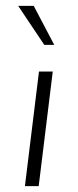

<svg xmlns="http://www.w3.org/2000/svg" viewBox="-20 -635 265 655"><path d="M160 -391 112 0H65L113 -391ZM165 -482H131L42 -615H95Z"/></svg>

Font: Josefin Sans Light
Style: Italic
Weight: 300
Italic angle: -7°
Designer: Santiago Orozco
Foundry: Typemade
Version: Version 2.000